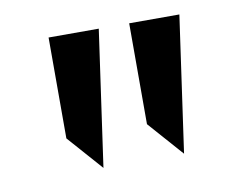

<svg xmlns="http://www.w3.org/2000/svg" viewBox="-44 -802 448 373"><g transform="rotate(-10 180.5 -616.0)"><path d="M330 -750H231V-551L292 -482ZM171 -750H72V-551L133 -482Z"/></g></svg>

Font: Asimov
Style: Regular
Weight: 500
Designer: Google
Version: Version 2.000980; 2014